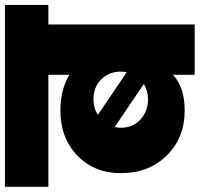

<svg xmlns="http://www.w3.org/2000/svg" viewBox="-46 -744 780 749"><g transform="rotate(-90 343.5 -370.0)"><path d="M425.8 0V-85Q377.9 -39.1 286.1 -39.1Q179.7 -39.1 110.8 -109.1Q42 -179.2 42 -288.1Q42 -391.6 110.6 -457.8Q179.2 -523.9 286.1 -523.9Q368.2 -523.9 425.8 -488.8V-570.8H-11.2V-740.2H698.2V-570.8H622.1V0ZM330.1 -395Q296.4 -395 269 -377.9L436 -265.1Q438 -278.8 438 -288.1Q438 -334.5 407.7 -364.7Q377.4 -395 330.1 -395ZM330.1 -182.1Q361.8 -182.1 390.1 -198.2L222.2 -312Q219.2 -300.3 219.2 -288.1Q219.2 -240.7 251.5 -211.4Q283.7 -182.1 330.1 -182.1Z"/></g></svg>

Font: SVN-Poppins Black
Style: Regular
Weight: 900
Designer: Ninad Kale (Devanagari), Jonny Pinhorn (Latin)
Foundry: Indian Type Foundry
Version: Version 3.002 2017